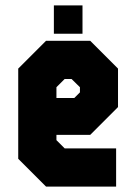

<svg xmlns="http://www.w3.org/2000/svg" viewBox="-20 -691 504 711"><path d="M314 -540 417 -437V-294.5L314 -191.5H189V-172L219.5 -141.5H410V0H150.5L47.5 -103V-437L150.5 -540ZM245 -398.5H219.5L189 -368V-328H255L276 -349V-368ZM179.5 -566V-671H285.5V-566Z"/></svg>

Font: Tourney Condensed Black
Style: Regular
Weight: 900
Width: 3
Designer: Tyler Finck
Foundry: Etcetera Type Co
Version: Version 1.010; ttfautohint (v1.8.3)